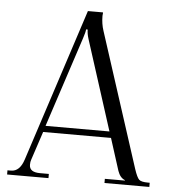

<svg xmlns="http://www.w3.org/2000/svg" viewBox="-52 -776 734 823"><g transform="rotate(5 315.0 -364.0)"><path d="M155 -222H430L306 -609Q299 -631 299 -649H292Q292 -639 282 -609ZM9 0V-18H24Q62 -18 79 -71L293 -728H358V-723Q358 -722 357.5 -718.5Q357 -715 357 -713Q357 -679 367 -649L554 -71Q566 -35 575.5 -26.5Q585 -18 613 -18H621V0H428V-18H514V-20Q493 -28 483 -57L439 -195H147L106 -71Q103 -63 103 -50Q103 -18 149 -18H187V0Z"/></g></svg>

Font: Foglihten068fMac
Style: Regular
Weight: 500
Designer: gluk (gluksza@wp.pl)
Foundry: gluk (gluksza@wp.pl)
Version: Version 0.68